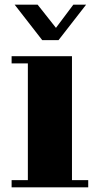

<svg xmlns="http://www.w3.org/2000/svg" viewBox="-20 -746 424 827"><path d="M162 -573 43 -726H142L221 -626L296 -726H351L232 -573ZM290 30H360V61H30V30H100V-473H30V-504H290Z"/></svg>

Font: Cafe24 ClassicType
Style: Regular
Weight: 400
Designer: Cafe24 thkim, hmlim, mnelim & 4IR
Foundry: Cafe24
Version: Version 1.000